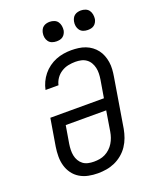

<svg xmlns="http://www.w3.org/2000/svg" viewBox="-171 -1047 942 1155"><g transform="rotate(-20 300.0 -470.0)"><path d="M253 8Q222 8 192.5 2Q163 -4 138 -19Q113 -34 96 -57.5Q79 -81 71 -109Q63 -137 63 -168Q63 -199 68 -230L97 -404H440L459 -517Q462 -536 462.5 -555Q463 -574 459 -591.5Q455 -609 446 -624.5Q437 -640 422.5 -650.5Q408 -661 390 -665Q372 -669 353 -669Q331 -669 308 -664.5Q285 -660 264 -647Q243 -634 229 -614Q215 -594 210 -571H127Q132 -596 143 -619.5Q154 -643 170.5 -663.5Q187 -684 209 -700Q231 -716 255 -725.5Q279 -735 304 -739Q329 -743 353 -743Q376 -743 399 -740Q422 -737 443 -729Q464 -721 481.5 -708Q499 -695 512 -678Q525 -661 533 -640.5Q541 -620 544.5 -597.5Q548 -575 546.5 -551.5Q545 -528 541 -505L489 -190Q484 -163 474.5 -136.5Q465 -110 449 -86Q433 -62 410 -43Q387 -24 361 -12.5Q335 -1 307.5 3.5Q280 8 253 8ZM254 -66Q273 -66 291 -69Q309 -72 326 -80.5Q343 -89 357.5 -102.5Q372 -116 382 -132.5Q392 -149 398 -166.5Q404 -184 407 -202L428 -331H169L150 -218Q147 -199 146.5 -180Q146 -161 149.5 -143.5Q153 -126 162 -110.5Q171 -95 185 -84.5Q199 -74 217 -70Q235 -66 254 -66ZM490 -823Q475 -823 461.5 -828Q448 -833 439.5 -844.5Q431 -856 428.5 -870.5Q426 -885 429 -900Q431 -910 436 -920Q441 -930 450 -936.5Q459 -943 469.5 -945.5Q480 -948 490 -948Q505 -948 519 -942.5Q533 -937 541 -925.5Q549 -914 551.5 -899.5Q554 -885 552 -870Q550 -860 544.5 -850Q539 -840 530 -833.5Q521 -827 510.5 -825Q500 -823 490 -823ZM290 -823Q275 -823 261.5 -828Q248 -833 239.5 -844.5Q231 -856 228.5 -870.5Q226 -885 229 -900Q231 -910 236 -920Q241 -930 250 -936.5Q259 -943 269.5 -945.5Q280 -948 290 -948Q305 -948 319 -942.5Q333 -937 341 -925.5Q349 -914 351.5 -899.5Q354 -885 352 -870Q350 -860 344.5 -850Q339 -840 330 -833.5Q321 -827 310.5 -825Q300 -823 290 -823Z"/></g></svg>

Font: Iosevka Curly Slab ExObl
Style: Regular
Weight: 400
Width: 7
Italic angle: -9°
Monospace: yes
Designer: Belleve Invis
Foundry: Belleve Invis
Version: Version 11.1.0; ttfautohint (v1.8.3)